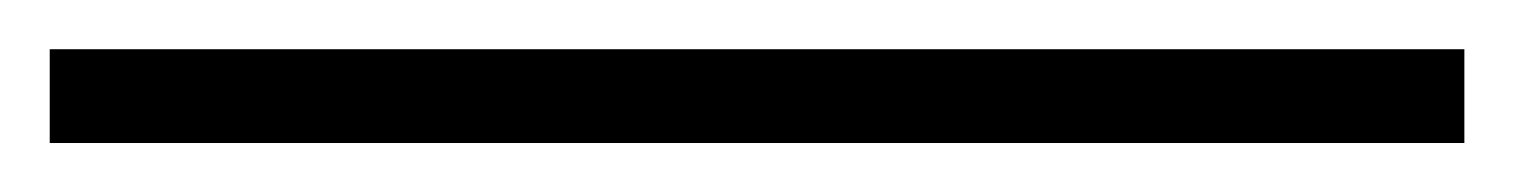

<svg xmlns="http://www.w3.org/2000/svg" viewBox="-30 64 615 78"><path d="M-9.8 122.1V84H564.9V122.1Z"/></svg>

Font: Arial
Style: Bold
Weight: 700
Designer: Steve Matteson
Foundry: Ascender Corporation
Version: Version 2.00.3